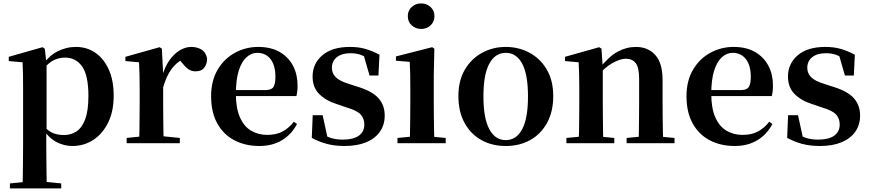

<svg xmlns="http://www.w3.org/2000/svg" viewBox="-20 -821 4988 1101"><path d="M36.9 259.3V230.8L146 220.1H225.4L331.1 230.8V259.3ZM109.4 259.3Q110.4 217.3 110.9 174.2Q111.4 131 111.9 89.9Q112.4 48.8 112.4 13.8V-308.7Q112.4 -358.5 111.9 -393Q111.4 -427.5 109.4 -463.8L30.2 -470.7V-495.2L224.2 -550.4L237.2 -540.9L245.8 -460.8L247.1 -455V-75.6L245.4 -63V13Q245.4 47.8 245.9 89.3Q246.4 130.8 246.9 174Q247.4 217.3 248.4 259.3ZM395.1 16.2Q347 16.2 303.7 -6.7Q260.4 -29.6 224.3 -82.3H212.1L230.6 -97.8Q258.5 -67.8 285.5 -57.3Q312.6 -46.7 347.1 -46.7Q387.7 -46.7 419.3 -67.9Q450.8 -89.1 468.9 -138.2Q487 -187.4 487 -270.1Q487 -389.4 450.9 -440.1Q414.8 -490.8 352.6 -490.8Q321.3 -490.8 291.4 -477.5Q261.5 -464.2 224 -421.1L209.1 -437.5H217.5Q255.3 -497.6 306.7 -524.8Q358.1 -551.9 415.6 -551.9Q477.4 -551.9 525.9 -519.1Q574.5 -486.2 603.2 -423.5Q631.9 -360.9 631.9 -271.4Q631.9 -182.3 600 -117.9Q568.1 -53.5 514.7 -18.6Q461.3 16.2 395.1 16.2Z M706.2 0V-29.9L814.3 -41.2H900.8L1011.2 -29.9V0ZM777.2 0Q778.9 -25.5 779.4 -67.4Q779.9 -109.4 780.4 -154.8Q780.9 -200.3 780.9 -234.8V-310.2Q780.9 -360.7 780 -394.1Q779.2 -427.5 777.2 -463.8L699.1 -470.7V-495.2L895.2 -550.4L908.2 -541.7L915.6 -398.7V-397.7V-234.8Q915.6 -200.3 916.1 -154.8Q916.6 -109.4 917.1 -67.4Q917.6 -25.5 918.6 0ZM915.4 -320.2 882.3 -380.9H909.4Q924 -435.6 950.6 -473.9Q977.3 -512.2 1010.4 -532.1Q1043.5 -551.9 1076.6 -551.9Q1110.2 -551.9 1135.4 -536.8Q1160.7 -521.7 1167.7 -484.5Q1166.9 -453.2 1151.2 -432.6Q1135.4 -411.9 1101.2 -411.9Q1076.5 -411.9 1058.2 -425.8Q1040 -439.6 1020.8 -464.4L997.8 -490.9L1034.4 -485.1Q991.5 -463.1 963.2 -424.7Q934.9 -386.2 915.4 -320.2Z M1467.2 16.2Q1386.8 16.2 1324.2 -16.5Q1261.6 -49.1 1226.1 -113Q1190.6 -176.9 1190.6 -268.8Q1190.6 -358.8 1228.6 -422.2Q1266.5 -485.7 1328.2 -518.8Q1389.9 -551.9 1460.4 -551.9Q1534.1 -551.9 1584.5 -522.5Q1634.8 -493.1 1660.6 -443.2Q1686.4 -393.3 1686.4 -330.9Q1686.4 -296.1 1679.7 -270.2H1249.1V-304.6H1504.4Q1536.5 -304.6 1547.9 -322.2Q1559.3 -339.8 1559.3 -380.4Q1559.3 -446.3 1531.2 -482.2Q1503.1 -518 1455.1 -518Q1421.7 -518 1393.6 -492.9Q1365.6 -467.8 1349.1 -416Q1332.7 -364.1 1332.7 -282.7Q1332.7 -200.5 1355.9 -148.2Q1379 -95.8 1419.8 -71.7Q1460.5 -47.5 1512.4 -47.5Q1565.4 -47.5 1601.9 -67.7Q1638.3 -87.9 1665.2 -123.2L1683.1 -109.9Q1651.6 -49.8 1596.7 -16.8Q1541.7 16.2 1467.2 16.2Z M1955.3 16.2Q1900.6 16.2 1855.7 4.5Q1810.8 -7.2 1767.9 -30.3L1773.2 -160.4H1830.1L1860.6 -20.6L1812.6 -26V-62Q1844.7 -41.1 1874.9 -30.7Q1905.2 -20.4 1945.8 -20.4Q2006.1 -20.4 2037.7 -43Q2069.2 -65.7 2069.2 -107.2Q2069.2 -140.9 2048.7 -164Q2028.1 -187.1 1967.5 -204.9L1911.7 -223.9Q1846.9 -244.5 1809.7 -282.6Q1772.5 -320.7 1772.5 -382Q1772.5 -455.6 1828.2 -503.8Q1883.9 -551.9 1987.2 -551.9Q2035.5 -551.9 2074.9 -540.7Q2114.2 -529.5 2156.1 -507.2L2150.1 -387.7H2099.1L2060.6 -521.5L2103 -507.8V-477Q2072.7 -497.5 2048.1 -506.7Q2023.5 -515.8 1989.8 -515.8Q1940 -515.8 1911.6 -493.1Q1883.2 -470.4 1883.2 -431.8Q1883.2 -401.6 1904.6 -379.1Q1925.9 -356.6 1982.8 -339.1L2038.9 -321.1Q2116.8 -296.3 2151.4 -256.6Q2186.1 -217 2186.1 -158.3Q2186.1 -105.4 2158.8 -66.1Q2131.4 -26.7 2080 -5.3Q2028.6 16.2 1955.3 16.2Z M2259.2 0V-29.9L2365.8 -40.2H2427.8L2535.8 -29.9V0ZM2329.6 0Q2330.6 -25.5 2331.3 -67.4Q2331.9 -109.4 2332.4 -154.8Q2332.9 -200.3 2332.9 -234.8V-308Q2332.9 -358.3 2332.3 -394.3Q2331.6 -430.4 2329.6 -466.2L2250.5 -472.9V-497.4L2458.1 -550.4L2470.8 -541.7L2467.4 -387.9V-234.8Q2467.4 -200.3 2467.9 -154.8Q2468.4 -109.4 2469.2 -67.4Q2470.1 -25.5 2471.1 0ZM2394.8 -655Q2363.6 -655 2341 -675.4Q2318.5 -695.9 2318.5 -728.8Q2318.5 -760.3 2341 -780.9Q2363.6 -801.4 2394.8 -801.4Q2426.5 -801.4 2448.9 -780.9Q2471.3 -760.3 2471.3 -728.8Q2471.3 -695.9 2448.9 -675.4Q2426.5 -655 2394.8 -655Z M2880 16.2Q2800.7 16.2 2739.5 -18.3Q2678.3 -52.8 2643.5 -117Q2608.6 -181.2 2608.6 -269.8Q2608.6 -359.1 2645.8 -422Q2683 -484.9 2744.9 -518.4Q2806.8 -551.9 2880 -551.9Q2954.1 -551.9 3016.1 -518.8Q3078 -485.6 3115.2 -422.7Q3152.4 -359.8 3152.4 -269.8Q3152.4 -180.5 3117 -116.3Q3081.6 -52 3020.4 -17.9Q2959.2 16.2 2880 16.2ZM2880 -17.5Q2941 -17.5 2974.4 -80.1Q3007.7 -142.6 3007.7 -268.1Q3007.7 -394.2 2974.4 -456.1Q2941 -518 2880 -518Q2819.7 -518 2786 -456.1Q2752.2 -394.2 2752.2 -268.1Q2752.2 -142.6 2786 -80.1Q2819.7 -17.5 2880 -17.5Z M3228 0V-29.9L3333.6 -40.2H3396.7L3502.6 -29.9V0ZM3298.2 0Q3299.9 -25.5 3300.4 -67.4Q3300.9 -109.4 3301.4 -154.8Q3301.9 -200.3 3301.9 -234.8V-310.2Q3301.9 -360 3301 -393.7Q3300.2 -427.5 3298.2 -463.8L3220.1 -470.7V-495.2L3416.2 -550.4L3429.2 -541.7L3436.6 -428V-425.6V-234.8Q3436.6 -200.3 3437.1 -154.8Q3437.6 -109.4 3438.1 -67.4Q3438.6 -25.5 3439.6 0ZM3573.3 0V-29.9L3677.2 -40.2H3739.8L3847.9 -29.9V0ZM3642 0Q3643 -25.5 3643.5 -66.9Q3644 -108.4 3644.5 -153.8Q3645 -199.3 3645 -234.8V-369.8Q3645 -433.2 3625.6 -458.7Q3606.2 -484.2 3568.2 -484.2Q3537.6 -484.2 3493.8 -460.5Q3450.1 -436.8 3404.5 -383.3L3399.6 -425.7H3414.9Q3471.1 -497.3 3521.7 -524.6Q3572.3 -551.9 3626.5 -551.9Q3695.6 -551.9 3737.5 -505.8Q3779.5 -459.6 3779.5 -360.5V-234.8Q3779.5 -199.3 3780 -153.8Q3780.5 -108.4 3781.3 -66.9Q3782.2 -25.5 3783.2 0Z M4193.2 16.2Q4112.8 16.2 4050.2 -16.5Q3987.6 -49.1 3952.1 -113Q3916.6 -176.9 3916.6 -268.8Q3916.6 -358.8 3954.6 -422.2Q3992.5 -485.7 4054.2 -518.8Q4115.9 -551.9 4186.4 -551.9Q4260.1 -551.9 4310.5 -522.5Q4360.8 -493.1 4386.6 -443.2Q4412.4 -393.3 4412.4 -330.9Q4412.4 -296.1 4405.7 -270.2H3975.1V-304.6H4230.4Q4262.5 -304.6 4273.9 -322.2Q4285.3 -339.8 4285.3 -380.4Q4285.3 -446.3 4257.2 -482.2Q4229.1 -518 4181.1 -518Q4147.7 -518 4119.6 -492.9Q4091.6 -467.8 4075.1 -416Q4058.7 -364.1 4058.7 -282.7Q4058.7 -200.5 4081.9 -148.2Q4105 -95.8 4145.8 -71.7Q4186.5 -47.5 4238.4 -47.5Q4291.4 -47.5 4327.9 -67.7Q4364.3 -87.9 4391.2 -123.2L4409.1 -109.9Q4377.6 -49.8 4322.7 -16.8Q4267.7 16.2 4193.2 16.2Z M4681.3 16.2Q4626.6 16.2 4581.7 4.5Q4536.8 -7.2 4493.9 -30.3L4499.2 -160.4H4556.1L4586.6 -20.6L4538.6 -26V-62Q4570.7 -41.1 4600.9 -30.7Q4631.2 -20.4 4671.8 -20.4Q4732.1 -20.4 4763.7 -43Q4795.2 -65.7 4795.2 -107.2Q4795.2 -140.9 4774.7 -164Q4754.1 -187.1 4693.5 -204.9L4637.7 -223.9Q4572.9 -244.5 4535.7 -282.6Q4498.5 -320.7 4498.5 -382Q4498.5 -455.6 4554.2 -503.8Q4609.9 -551.9 4713.2 -551.9Q4761.5 -551.9 4800.9 -540.7Q4840.2 -529.5 4882.1 -507.2L4876.1 -387.7H4825.1L4786.6 -521.5L4829 -507.8V-477Q4798.7 -497.5 4774.1 -506.7Q4749.5 -515.8 4715.8 -515.8Q4666 -515.8 4637.6 -493.1Q4609.2 -470.4 4609.2 -431.8Q4609.2 -401.6 4630.6 -379.1Q4651.9 -356.6 4708.8 -339.1L4764.9 -321.1Q4842.8 -296.3 4877.4 -256.6Q4912.1 -217 4912.1 -158.3Q4912.1 -105.4 4884.8 -66.1Q4857.4 -26.7 4806 -5.3Q4754.6 16.2 4681.3 16.2Z"/></svg>

Font: Noto Serif HK
Style: Regular
Weight: 200
Designer: Ryoko NISHIZUKA 西塚涼子 (kana & ideographs); Frank Grießhammer (Latin, Greek & Cyrillic); Wenlong ZHANG 张文龙 (bopomofo); San
Foundry: Adobe
Version: Version 2.001;hotconv 1.1.0;makeotfexe 2.6.0